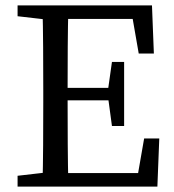

<svg xmlns="http://www.w3.org/2000/svg" viewBox="-20 -690 644 710"><path d="M175 -615 45 -630V-670H185V-615ZM175 -55H185V0H45V-40ZM140 -310V-360Q140 -437 139.5 -515Q139 -593 137 -670H233Q231 -594 230.5 -516.5Q230 -439 230 -360V-322Q230 -236 230.5 -156.5Q231 -77 233 0H137Q139 -76 139.5 -153.5Q140 -231 140 -310ZM379 -335V-355L394 -461H439V-224H394ZM513 -178H569L562 0H185V-50H527L482 0ZM493 -492 462 -670 507 -620H185V-670H542L549 -492ZM411 -365V-319H185V-365Z"/></svg>

Font: Adobe Variable Font Prototype
Style: Regular
Weight: 389
Designer: Frank Grießhammer
Foundry: Adobe
Version: Version 1.004;hotconv 1.0.113;makeotfexe 2.5.65598